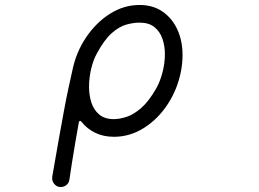

<svg xmlns="http://www.w3.org/2000/svg" viewBox="-20 -532 1040 772"><path d="M224 220Q208 220 198 207.5Q188 195 190 179Q195 152 202 110Q209 68 218 19Q227 -30 236 -80Q245 -130 254.5 -174Q264 -218 271 -249Q286 -322 326 -381.5Q366 -441 422 -476.5Q478 -512 541 -512Q595 -512 633.5 -485.5Q672 -459 693 -413.5Q714 -368 714 -310Q714 -280 708 -247Q694 -174 655 -114Q616 -54 559.5 -18Q503 18 438 18Q396 18 363 2Q330 -14 308 -42Q300 -51 297 -40Q291 -7 283.5 36.5Q276 80 269.5 121.5Q263 163 259 191Q257 204 247 212Q237 220 224 220ZM438 -53Q460 -53 488.5 -62Q517 -71 548 -98Q579 -125 609 -178Q624 -205 633.5 -241.5Q643 -278 643 -314Q643 -348 633 -376.5Q623 -405 601 -423Q579 -441 541 -441Q516 -441 487.5 -433Q459 -425 429 -398.5Q399 -372 369 -316Q355 -291 346.5 -255Q338 -219 338 -183Q338 -149 347.5 -119.5Q357 -90 379 -71.5Q401 -53 438 -53Z"/></svg>

Font: Kiwi Maru
Style: Regular
Weight: 400
Designer: Hiroki-Chan
Version: Version 1.100